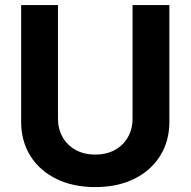

<svg xmlns="http://www.w3.org/2000/svg" viewBox="-20 -748 772 778"><path d="M366 10.1Q275.8 10.1 208.2 -23.2Q140.5 -56.5 103.1 -116.2Q65.7 -176 65.7 -255.2V-727.5H214.9V-267.5Q214.9 -225 233.8 -192.2Q252.6 -159.3 286.5 -140.5Q320.4 -121.7 366 -121.7Q411.8 -121.7 445.7 -140.5Q479.6 -159.3 498.3 -192.2Q517.1 -225 517.1 -267.5V-727.5H666.3V-255.2Q666.3 -176 628.7 -116.2Q591.2 -56.5 523.7 -23.2Q456.1 10.1 366 10.1Z"/></svg>

Font: Inter Variable LoSnoCo
Style: Regular
Weight: 400
Designer: Rasmus Andersson
Foundry: rsms
Version: Version 4.000;git-a52131595; featfreeze: case,dlig,ss01,ss02